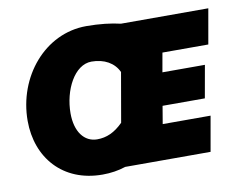

<svg xmlns="http://www.w3.org/2000/svg" viewBox="-79 -824 1177 948"><g transform="rotate(-10 509.0 -350.0)"><path d="M362 18C403 18 442 12 478 0H906L937 -176H697L712 -265H924L953 -428H740L757 -524H987L1018 -700H580C534 -711 475 -718 409 -718C201 -718 43 -528 43 -307C43 -123 162 18 362 18ZM258 -307C258 -423 318 -541 404 -541C468 -541 517 -513 539 -465L496 -218C454 -176 413 -158 366 -158C301 -158 258 -215 258 -307Z"/></g></svg>

Font: Fixel Text 20240404 Black
Style: Italic
Weight: 900
Width: 4
Italic angle: -10°
Designer: AlfaBravo + MacPaw
Foundry: Kyrylo Tkachov, Marchela Mozhyna, Serhii Makarenko, Maria Weinstein, Zakhar Kryvoshyya
Version: Version 1.211;Glyphs 3.2 (3225)